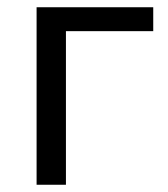

<svg xmlns="http://www.w3.org/2000/svg" viewBox="-20 -510 463 530"><path d="M81 0V-490H403V-424H162V0Z"/></svg>

Font: Nunito Sans 10pt SemiCondensed
Style: Regular
Weight: 400
Width: 4
Designer: Vernon Adams
Foundry: Vernon Adams
Version: Version 3.101;gftools[0.9.27]